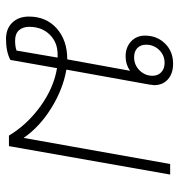

<svg xmlns="http://www.w3.org/2000/svg" viewBox="2 -602 610 655"><g transform="rotate(90 307.5 -275.0)"><path d="M576 -550 479 0H443Q406 -62 343 -107.5Q280 -153 213 -164L185 -5Q157 10 114 10Q78 10 57.5 -11.5Q37 -33 37 -68Q37 -127 77.5 -163Q118 -199 183 -199L222 -413Q200 -398 173 -398Q142 -398 122 -416.5Q102 -435 102 -464Q102 -505 129 -532.5Q156 -560 198 -560Q231 -560 251 -542.5Q271 -525 271 -495Q271 -491 269 -479L218 -196Q286 -184 350 -144Q414 -104 451 -50L540 -550ZM239 -490Q239 -508 227 -519.5Q215 -531 195 -531Q169 -531 151 -512.5Q133 -494 133 -468Q133 -449 144.5 -438Q156 -427 176 -427Q202 -427 220.5 -445.5Q239 -464 239 -490ZM177 -166H166Q125 -166 98.5 -139Q72 -112 72 -69Q72 -47 84 -34Q96 -21 119 -21Q140 -21 153 -26Z"/></g></svg>

Font: Bai Jamjuree ExtraLight
Style: Italic
Weight: 275
Italic angle: -10°
Version: Version 1.000; ttfautohint (v1.6)